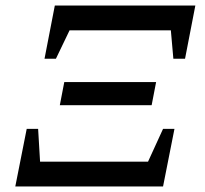

<svg xmlns="http://www.w3.org/2000/svg" viewBox="-20 -670 738 690"><path d="M140 -459 177 -650H682L645 -459H603L594 -561H230L181 -459ZM195 -292 211 -375H541L525 -292ZM35 0 76 -207H117L124 -89H512L566 -207H607L566 0Z"/></svg>

Font: Piazzolla Medium
Style: Italic
Weight: 500
Italic angle: -11.3°
Designer: Juan Pablo del Peral
Foundry: Huerta Tipografica
Version: Version 1.330